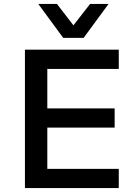

<svg xmlns="http://www.w3.org/2000/svg" viewBox="-20 -958 710 978"><path d="M107 0V-705H585V-607H221V-406H564V-308H221V-98H585V0ZM302 -765 175 -938H270L354 -829L439 -938H533L406 -765Z"/></svg>

Font: Nunito Sans 6pt SemiBold
Style: Regular
Weight: 600
Version: Version 3.101;gftools[0.9.27]